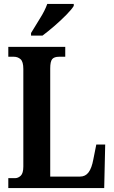

<svg xmlns="http://www.w3.org/2000/svg" viewBox="-20 -951 576 971"><path d="M22 0V-50H56Q72 -50 85 -62.5Q98 -75 98 -109V-602Q98 -639 84 -651.5Q70 -664 50 -664H22V-714H310V-664H279Q254 -664 244 -652Q234 -640 234 -605V-58H385Q412 -58 428 -79.5Q444 -101 452 -145L467 -220H512L507 0ZM137 -784Q157 -818 182 -857.5Q207 -897 219 -931H353V-921Q343 -904 315.5 -876Q288 -848 255 -819.5Q222 -791 195 -771H137Z"/></svg>

Font: Noto Serif ExtraCondensed
Style: Bold
Weight: 700
Width: 2
Designer: Monotype Design Team
Foundry: Monotype Imaging Inc.
Version: Version 2.014; ttfautohint (v1.8.4.7-5d5b)